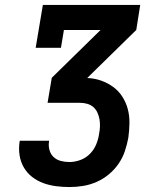

<svg xmlns="http://www.w3.org/2000/svg" viewBox="-20 -755 640 775"><path d="M260 0Q233 0 206 -3.5Q179 -7 154.5 -16Q130 -25 109.5 -41Q89 -57 76 -79.5Q63 -102 59 -128.5Q55 -155 59 -182Q59 -183 59.5 -184.5Q60 -186 60 -187H179Q178 -186 178 -185.5Q178 -185 178 -185Q175 -167 179.5 -150Q184 -133 196 -121.5Q208 -110 225 -105.5Q242 -101 260 -101Q282 -101 304 -109Q326 -117 342.5 -133.5Q359 -150 368 -171.5Q377 -193 380 -215Q383 -230 383.5 -245Q384 -260 381.5 -274Q379 -288 373 -301Q367 -314 356.5 -323Q346 -332 332 -336Q318 -340 303 -340H172L189 -441L386 -634H238L226 -562H124L153 -735H546L530 -634L333 -441V-440Q362 -439 388.5 -429.5Q415 -420 437 -404Q459 -388 474 -364.5Q489 -341 496 -314Q503 -287 502.5 -257.5Q502 -228 498 -199Q493 -172 484 -145Q475 -118 458.5 -94Q442 -70 419 -51Q396 -32 369.5 -20.5Q343 -9 315.5 -4.5Q288 0 260 0Z"/></svg>

Font: Iosevka Curly Slab ExObl
Style: Bold
Weight: 700
Width: 7
Italic angle: -9°
Monospace: yes
Designer: Belleve Invis
Foundry: Belleve Invis
Version: Version 11.0.0; ttfautohint (v1.8.3)